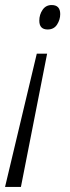

<svg xmlns="http://www.w3.org/2000/svg" viewBox="-32 -560 279 762"><path d="M207 -504Q207 -540 173 -540Q150 -540 137 -521Q124 -502 124 -478Q124 -443 157 -443Q182 -443 194.5 -462.5Q207 -482 207 -504ZM51 182 155 -347H114L-12 182Z"/></svg>

Font: Noto Sans UI SemiCondensed Light
Style: Italic
Weight: 300
Width: 4
Designer: Monotype Design Team
Foundry: Monotype Imaging Inc.
Version: 1.001